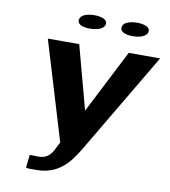

<svg xmlns="http://www.w3.org/2000/svg" viewBox="-95 -963 932 1054"><g transform="rotate(10 371.0 -436.0)"><path d="M116 -711 282 -161 267 -132C247 -89 226 -64 176 -64H168C165 -64 161 -65 156 -65H129L121 7C127 9 132 10 138 10H178C298 10 356 -61 404 -140L742 -711H567L386 -357L291 -711ZM266 -844C261 -815 296 -805 334 -805C371 -805 412 -816 416 -844C420 -871 384 -882 347 -882C310 -882 270 -872 266 -844ZM504 -844C500 -816 534 -805 572 -805C609 -805 650 -816 654 -844C658 -871 622 -882 585 -882C548 -882 508 -872 504 -844Z"/></g></svg>

Font: Aerodynamic
Style: BdObl
Weight: 500
Designer: Google
Version: Version 2.000980; 2014